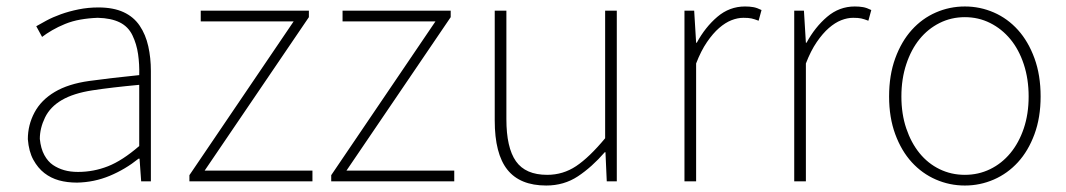

<svg xmlns="http://www.w3.org/2000/svg" viewBox="-20 -560 3293 593"><path d="M218 4Q187 4 162 -3Q137 -10 117 -25.5Q97 -41 83 -66.5Q69 -92 66 -130Q66 -174 86.5 -212.5Q107 -251 149 -276Q191 -301 256 -310Q321 -319 410 -328Q411 -361 406.5 -392.5Q402 -424 389 -451Q376 -478 349.5 -491Q323 -504 282 -505Q254 -504 228.5 -499.5Q203 -495 181 -486Q159 -477 141 -466.5Q123 -456 110 -446L92 -479Q104 -486 123.5 -496.5Q143 -507 168 -516Q193 -525 222.5 -531Q252 -537 284 -537Q330 -537 361.5 -522.5Q393 -508 411.5 -480.5Q430 -453 438 -417Q446 -381 446 -341V0H416L411 -70H408Q367 -37 319 -17Q271 3 218 4ZM221 -29Q269 -29 313.5 -46.5Q358 -64 410 -109V-298Q324 -290 265.5 -281Q207 -272 171 -251Q135 -230 119 -197Q103 -164 103 -131Q106 -101 117 -81Q128 -61 143.5 -50.5Q159 -40 178 -34.5Q197 -29 221 -29Z M565 -19 887 -494H600V-527H934V-507L612 -33H945V0H565Z M1003 -19 1325 -494H1038V-527H1372V-507L1050 -33H1383V0H1003Z M1667 13Q1586 13 1547 -36Q1508 -85 1508 -188V-527H1544V-192Q1544 -104 1573.5 -62Q1603 -20 1670 -20Q1719 -20 1759.5 -47Q1800 -74 1849 -133V-527H1885V0H1854L1850 -90H1848Q1808 -44 1765 -15.5Q1722 13 1667 13Z M2094 -527H2124L2130 -428H2132Q2158 -476 2195.5 -508Q2233 -540 2281 -540Q2295 -540 2306.5 -538Q2318 -536 2332 -529L2323 -496Q2310 -501 2301 -503Q2292 -505 2276 -505Q2258 -505 2239 -497.5Q2220 -490 2201 -473.5Q2182 -457 2163.5 -430Q2145 -403 2130 -364V0H2094Z M2433 -527H2463L2469 -428H2471Q2497 -476 2534.5 -508Q2572 -540 2620 -540Q2634 -540 2645.5 -538Q2657 -536 2671 -529L2662 -496Q2649 -501 2640 -503Q2631 -505 2615 -505Q2597 -505 2578 -497.5Q2559 -490 2540 -473.5Q2521 -457 2502.5 -430Q2484 -403 2469 -364V0H2433Z M2960 13Q2913 13 2870.5 -5.5Q2828 -24 2796 -59Q2764 -94 2745 -145.5Q2726 -197 2726 -262Q2726 -328 2745 -380Q2764 -432 2796 -467.5Q2828 -503 2870.5 -521.5Q2913 -540 2960 -540Q3007 -540 3049.5 -521.5Q3092 -503 3124 -467.5Q3156 -432 3175 -380Q3194 -328 3194 -262Q3194 -197 3175 -145.5Q3156 -94 3124 -59Q3092 -24 3049.5 -5.5Q3007 13 2960 13ZM2960 -20Q3002 -20 3038 -37.5Q3074 -55 3100.5 -87Q3127 -119 3142 -163.5Q3157 -208 3157 -262Q3157 -316 3142 -361.5Q3127 -407 3100.5 -439Q3074 -471 3038 -489Q3002 -507 2960 -507Q2918 -507 2882 -489Q2846 -471 2820 -439Q2794 -407 2779 -361.5Q2764 -316 2764 -262Q2764 -208 2779 -163.5Q2794 -119 2820 -87Q2846 -55 2882 -37.5Q2918 -20 2960 -20Z"/></svg>

Font: SpoqaHanSansJP-Thin
Style: Regular
Weight: 250
Designer: [Source Han Sans]
Ryoko NISHIZUKA  (kana & ideographs); Paul D. Hunt (Latin, Greek & Cyrillic); Wenlong ZHANG  (bopomofo
Foundry: Spoqa (http://bi.spoqa.com)
Version: Version 1.002.20150607